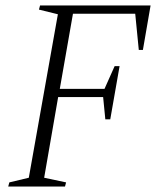

<svg xmlns="http://www.w3.org/2000/svg" viewBox="-20 -680 591 700"><path d="M10 0 14 -15 85 -32 191 -628 122 -645 126 -660H529L501 -498H486L473 -630H246L198 -356H361L398 -439H416L382 -245H364L356 -326H192L141 -32L221 -15L217 0Z"/></svg>

Font: Spectral ExtraLight
Style: Italic
Weight: 275
Italic angle: -10°
Designer: Jean-Baptiste Levee
Foundry: Production Type
Version: Version 2.001